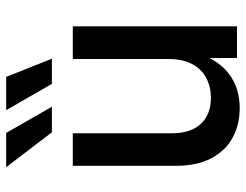

<svg xmlns="http://www.w3.org/2000/svg" viewBox="-107 -677 793 619"><g transform="rotate(-90 289.5 -367.5)"><path d="M250.5 8.8Q196.8 8.8 154.5 -14.4Q112.3 -37.6 88.4 -83.5Q64.5 -129.4 64.5 -196.3V-529.3H169.4V-209.5Q169.4 -148.9 199.7 -116.5Q230 -84 283.7 -84Q318.8 -84 347.4 -98.9Q376 -113.8 392.3 -144.3Q408.7 -174.8 408.7 -220.7V-529.3H514.2V0H412.1L411.6 -130.4H429.7Q405.3 -59.1 359.9 -25.1Q314.5 8.8 250.5 8.8ZM328.6 -596.7 243.7 -744.1H351.1L409.7 -596.7ZM172.4 -596.7 60.1 -744.1H170.4L254.9 -596.7Z"/></g></svg>

Font: Inter 24pt Medium
Style: Regular
Weight: 500
Designer: Rasmus Andersson
Foundry: rsms
Version: Version 4.001;git-66647c0bb